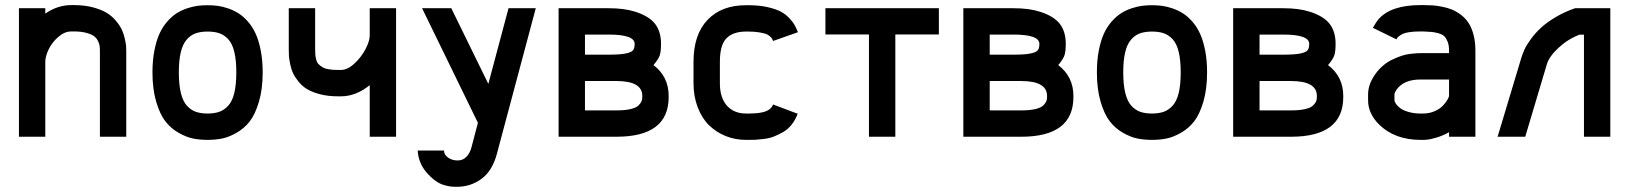

<svg xmlns="http://www.w3.org/2000/svg" viewBox="-20 -532 6339 747"><path d="M368.7 -335.4Q368.7 -346.2 367.4 -354.5Q366.2 -362.8 360.6 -373.8Q355 -384.8 344.7 -392.1Q334.5 -399.4 314.7 -404.5Q294.9 -409.7 267.6 -409.7H257.8Q231 -409.7 206.3 -387.9Q181.6 -366.2 168.9 -339.1Q156.2 -312 156.2 -291.5V0H53.7V-500H156.2V-479Q203.6 -512.2 257.8 -512.2H267.6Q308.6 -512.2 341.6 -503.4Q374.5 -494.6 395.3 -481.9Q416 -469.2 431.4 -450.7Q446.8 -432.1 454.1 -416.3Q461.4 -400.4 465.6 -381.6Q469.7 -362.8 470.5 -353.8Q471.2 -344.7 471.2 -335.4V0H368.7Z M1002 -250.5Q1002 -185.5 987.5 -136.5Q973.1 -87.4 951.7 -59.8Q930.2 -32.2 899.9 -15.1Q869.6 2 843.3 7.1Q816.9 12.2 787.6 12.2Q758.3 12.2 731.9 7.1Q705.6 2 675.3 -15.1Q645 -32.2 623.5 -59.8Q602.1 -87.4 587.6 -136.5Q573.2 -185.5 573.2 -250.5Q573.2 -297.4 580.8 -335.9Q588.4 -374.5 600.6 -401.1Q612.8 -427.7 630.6 -448Q648.4 -468.3 667 -480.2Q685.5 -492.2 707.8 -499.5Q730 -506.8 748.5 -509.3Q767.1 -511.7 787.6 -511.7Q807.6 -511.7 826.7 -509.3Q845.7 -506.8 867.7 -499.3Q889.6 -491.7 908.2 -480Q926.8 -468.3 944.6 -448Q962.4 -427.7 974.6 -401.1Q986.8 -374.5 994.4 -335.9Q1002 -297.4 1002 -250.5ZM787.6 -409.2Q759.8 -409.2 740 -401.9Q720.2 -394.5 705.3 -376.7Q690.4 -358.9 683.1 -327.6Q675.8 -296.4 675.8 -250.5Q675.8 -202.1 683.8 -169.7Q691.9 -137.2 707.5 -120.4Q723.1 -103.5 742.2 -96.9Q761.2 -90.3 787.6 -90.3Q814.5 -90.3 833.5 -97.2Q852.5 -104 868.2 -121.1Q883.8 -138.2 891.6 -170.4Q899.4 -202.6 899.4 -250.5Q899.4 -297.9 891.6 -330.1Q883.8 -362.3 868.2 -379.2Q852.5 -396 833.5 -402.6Q814.5 -409.2 787.6 -409.2Z M1206.1 -340.3Q1206.1 -327.1 1206.8 -319.3Q1207.5 -311.5 1210 -300.8Q1212.4 -290 1218.3 -283.7Q1224.1 -277.3 1233.6 -271.2Q1243.2 -265.1 1258.8 -262.5Q1274.4 -259.8 1295.9 -259.8H1306.2Q1332 -259.8 1359.1 -284.9Q1386.2 -310.1 1402.3 -341.3Q1418.5 -372.6 1418.5 -394V-500H1521V0H1418.5V-200.7Q1364.7 -157.2 1306.2 -157.2H1295.9Q1257.3 -157.2 1226.6 -165Q1195.8 -172.9 1176.3 -184.3Q1156.7 -195.8 1142.3 -213.4Q1127.9 -231 1120.6 -246.3Q1113.3 -261.7 1109.1 -281.7Q1105 -301.8 1104.2 -313.7Q1103.5 -325.7 1103.5 -340.3V-500H1206.1Z M1814.5 40.5 1839.4 -54.2 1622.1 -500H1735.8L1879.9 -205.6L1958.5 -500H2064.5L1913.1 66.9Q1895.5 132.8 1853.3 163.8Q1811 194.8 1757.3 194.8Q1743.2 194.8 1733.2 193.6Q1723.1 192.4 1706.8 187.7Q1690.4 183.1 1673.3 170.7Q1656.2 158.2 1639.2 138.7Q1607.9 101.6 1605 53.7H1707.5Q1707.5 70.3 1723.4 81.3Q1739.3 92.3 1760.3 92.3Q1781.2 92.3 1794.9 77.9Q1808.6 63.5 1814.5 40.5Z M2581.5 -154.3Q2581.5 0 2378.4 0H2153.3V-500H2348.1Q2409.7 -500 2451.7 -486.3Q2505.4 -469.2 2528.6 -439.2Q2551.8 -409.2 2551.8 -361.3Q2551.8 -331.1 2546.6 -316.2Q2541.5 -301.3 2522.5 -278.8Q2581.5 -233.9 2581.5 -158.7ZM2479 -158.7Q2479 -216.8 2377.9 -216.8H2255.9V-102.5H2378.4Q2411.6 -102.5 2433.6 -107.7Q2455.6 -112.8 2464.6 -122.1Q2473.6 -131.3 2476.3 -138.4Q2479 -145.5 2479 -154.3ZM2449.2 -361.3Q2449.2 -397.5 2348.1 -397.5H2255.9V-319.3H2348.1Q2393.1 -319.3 2415 -324Q2437 -328.6 2443.1 -336.7Q2449.2 -344.7 2449.2 -361.3Z M2987.8 -372.6Q2985.4 -378.4 2983.9 -381.3Q2982.4 -384.3 2975.6 -390.6Q2968.8 -397 2959.7 -400.1Q2950.7 -403.3 2933.1 -406.2Q2915.5 -409.2 2892.1 -409.2H2882.3Q2832.5 -409.2 2806.6 -383.3Q2780.8 -357.4 2780.8 -291.5V-208.5Q2780.8 -151.4 2808.3 -120.8Q2835.9 -90.3 2882.3 -90.3H2892.1Q2936.5 -90.3 2958.7 -98.6Q2981 -106.9 2987.8 -125.5L3083.5 -89.4Q3074.2 -64.9 3059.6 -46.6Q3044.9 -28.3 3026.1 -17.8Q3007.3 -7.3 2990.7 -0.7Q2974.1 5.9 2952.4 8.5Q2930.7 11.2 2919.7 11.7Q2908.7 12.2 2892.1 12.2H2882.3Q2840.8 12.2 2804 -2.4Q2767.1 -17.1 2739 -44.4Q2710.9 -71.8 2694.6 -114.3Q2678.2 -156.7 2678.2 -208.5V-291.5Q2678.2 -397.5 2732.7 -454.6Q2787.1 -511.7 2882.3 -511.7H2892.1Q2934.1 -511.7 2966.8 -504.2Q2999.5 -496.6 3018.1 -486.6Q3036.6 -476.6 3051 -461.2Q3065.4 -445.8 3071 -435.5Q3076.7 -425.3 3082.5 -411.6Q3084 -408.2 3084.5 -406.7Z M3632.8 -500V-397.9H3463.4V0H3360.8V-397.9H3191.4V-500Z M4156.2 -154.3Q4156.2 0 3953.1 0H3728V-500H3922.9Q3984.4 -500 4026.4 -486.3Q4080.1 -469.2 4103.3 -439.2Q4126.5 -409.2 4126.5 -361.3Q4126.5 -331.1 4121.3 -316.2Q4116.2 -301.3 4097.2 -278.8Q4156.2 -233.9 4156.2 -158.7ZM4053.7 -158.7Q4053.7 -216.8 3952.6 -216.8H3830.6V-102.5H3953.1Q3986.3 -102.5 4008.3 -107.7Q4030.3 -112.8 4039.3 -122.1Q4048.3 -131.3 4051 -138.4Q4053.7 -145.5 4053.7 -154.3ZM4023.9 -361.3Q4023.9 -397.5 3922.9 -397.5H3830.6V-319.3H3922.9Q3967.8 -319.3 3989.7 -324Q4011.7 -328.6 4017.8 -336.7Q4023.9 -344.7 4023.9 -361.3Z M4676.3 -250.5Q4676.3 -185.5 4661.9 -136.5Q4647.5 -87.4 4626 -59.8Q4604.5 -32.2 4574.2 -15.1Q4543.9 2 4517.6 7.1Q4491.2 12.2 4461.9 12.2Q4432.6 12.2 4406.2 7.1Q4379.9 2 4349.6 -15.1Q4319.3 -32.2 4297.9 -59.8Q4276.4 -87.4 4262 -136.5Q4247.6 -185.5 4247.6 -250.5Q4247.6 -297.4 4255.1 -335.9Q4262.7 -374.5 4274.9 -401.1Q4287.1 -427.7 4304.9 -448Q4322.8 -468.3 4341.3 -480.2Q4359.9 -492.2 4382.1 -499.5Q4404.3 -506.8 4422.9 -509.3Q4441.4 -511.7 4461.9 -511.7Q4481.9 -511.7 4501 -509.3Q4520 -506.8 4542 -499.3Q4564 -491.7 4582.5 -480Q4601.1 -468.3 4618.9 -448Q4636.7 -427.7 4648.9 -401.1Q4661.1 -374.5 4668.7 -335.9Q4676.3 -297.4 4676.3 -250.5ZM4461.9 -409.2Q4434.1 -409.2 4414.3 -401.9Q4394.5 -394.5 4379.6 -376.7Q4364.7 -358.9 4357.4 -327.6Q4350.1 -296.4 4350.1 -250.5Q4350.1 -202.1 4358.2 -169.7Q4366.2 -137.2 4381.8 -120.4Q4397.5 -103.5 4416.5 -96.9Q4435.5 -90.3 4461.9 -90.3Q4488.8 -90.3 4507.8 -97.2Q4526.9 -104 4542.5 -121.1Q4558.1 -138.2 4565.9 -170.4Q4573.7 -202.6 4573.7 -250.5Q4573.7 -297.9 4565.9 -330.1Q4558.1 -362.3 4542.5 -379.2Q4526.9 -396 4507.8 -402.6Q4488.8 -409.2 4461.9 -409.2Z M5206.1 -154.3Q5206.1 0 5002.9 0H4777.8V-500H4972.7Q5034.2 -500 5076.2 -486.3Q5129.9 -469.2 5153.1 -439.2Q5176.3 -409.2 5176.3 -361.3Q5176.3 -331.1 5171.1 -316.2Q5166 -301.3 5147 -278.8Q5206.1 -233.9 5206.1 -158.7ZM5103.5 -158.7Q5103.5 -216.8 5002.4 -216.8H4880.4V-102.5H5002.9Q5036.1 -102.5 5058.1 -107.7Q5080.1 -112.8 5089.1 -122.1Q5098.1 -131.3 5100.8 -138.4Q5103.5 -145.5 5103.5 -154.3ZM5073.7 -361.3Q5073.7 -397.5 4972.7 -397.5H4880.4V-319.3H4972.7Q5017.6 -319.3 5039.6 -324Q5061.5 -328.6 5067.6 -336.7Q5073.7 -344.7 5073.7 -361.3Z M5516.6 -90.3Q5540.5 -90.3 5561 -99.1Q5581.5 -107.9 5593.3 -120.4Q5605 -132.8 5611.3 -143.6Q5617.7 -154.3 5617.7 -160.6V-222.7H5506.8Q5440.9 -222.7 5413.1 -182.6Q5405.3 -171.4 5405.3 -164.6V-142.1Q5405.3 -136.7 5410.6 -128.7Q5416 -120.6 5427 -111.8Q5438 -103 5459.2 -96.7Q5480.5 -90.3 5506.8 -90.3ZM5321.3 -423.8Q5335.4 -448.2 5342.3 -456.1Q5390.6 -512.2 5506.8 -512.2H5516.6Q5536.6 -512.2 5552.7 -511.2Q5568.8 -510.3 5590.8 -505.9Q5612.8 -501.5 5629.9 -494.4Q5647 -487.3 5664.6 -473.9Q5682.1 -460.4 5693.8 -442.4Q5705.6 -424.3 5712.9 -397Q5720.2 -369.6 5720.2 -335.4V0H5617.7V-17.6Q5594.2 -4.4 5569.1 3.2Q5543.9 10.7 5530.3 11.7L5516.6 12.2H5506.8Q5407.2 12.2 5346.2 -46.9Q5302.7 -89.8 5302.7 -142.1V-164.6Q5302.7 -203.1 5329.1 -241.2Q5342.8 -261.2 5360.8 -276.6Q5378.9 -292 5397.7 -300.5Q5416.5 -309.1 5432.6 -314.7Q5448.7 -320.3 5466.1 -322.3Q5483.4 -324.2 5491 -324.7Q5498.5 -325.2 5506.8 -325.2H5617.7V-335.4Q5617.7 -355.5 5612.3 -369.4Q5606.9 -383.3 5599.6 -390.6Q5592.3 -397.9 5577.1 -402.3Q5562 -406.7 5550.3 -407.7Q5538.6 -408.7 5516.6 -409.7H5506.8Q5479.5 -409.7 5460.7 -406.5Q5441.9 -403.3 5432.4 -397.5Q5422.9 -391.6 5419.4 -388.2Q5416 -384.8 5413.1 -378.9Z M5899.4 -308.6Q5904.3 -324.7 5912.1 -341.3Q5919.9 -357.9 5936.5 -380.6Q5953.1 -403.3 5974.9 -423.6Q5996.6 -443.8 6031.2 -464.6Q6065.9 -485.4 6107.9 -500H6245.1V0H6142.6V-397H6125Q6080.1 -379.9 6043.5 -345.9Q6006.8 -312 5998 -281.2L5914.1 0H5806.6Z"/></svg>

Font: Anka/Coder Condensed
Style: Bold
Weight: 700
Width: 4
Monospace: yes
Version: Version 001.100